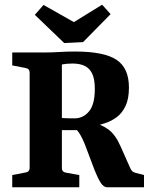

<svg xmlns="http://www.w3.org/2000/svg" viewBox="-20 -796 642 816"><path d="M32 0V-52L89 -63Q106 -66 106 -83V-487Q106 -504 89 -507L32 -518V-573H171Q203 -573 232 -575Q261 -577 300 -577Q422 -577 475 -542Q528 -507 528 -424Q528 -376 513.5 -345.5Q499 -315 476 -298Q453 -281 426.5 -272.5Q400 -264 376 -258L341 -243Q315 -243 285.5 -243Q256 -243 226 -243V-298Q237 -295 251 -294Q265 -293 278.5 -293Q292 -293 299 -293Q335 -294 359 -323.5Q383 -353 383 -418Q383 -458 372.5 -481.5Q362 -505 341 -515.5Q320 -526 288 -526Q276 -526 264.5 -525Q253 -524 243 -522V-81Q243 -65 261 -62L317 -52V0ZM436 0Q420 0 407.5 -20Q395 -40 382 -73L345 -171Q331 -209 316 -231.5Q301 -254 282 -261L361 -280Q411 -268 441 -245.5Q471 -223 492 -175L532 -85Q537 -73 542.5 -68Q548 -63 558 -61L592 -52V0ZM450 -736 333 -617 253 -613 128 -733 165 -775 294 -702 414 -776Z"/></svg>

Font: Rasa
Style: Regular
Weight: 400
Designer: Anna Giedrys (Yrsa+Rasa design), David Brezina (Yrsa art-direction, Rasa art-direction, design)
Foundry: Rosetta Type Foundry
Version: Version 2.004